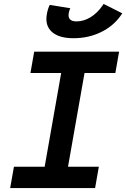

<svg xmlns="http://www.w3.org/2000/svg" viewBox="-20 -956 642 976"><path d="M31.7 0 50.8 -108.4H207L291 -585H134.8L153.8 -693.4H585.4L566.4 -585H409.7L325.7 -108.4H482.4L463.4 0ZM353.5 -761.7Q279.3 -761.7 243.4 -794.2Q207.5 -826.7 218.3 -884.8Q223.1 -912.1 232.9 -931.2L337.4 -914.1Q331.1 -900.9 329.6 -890.1Q321.8 -847.2 369.1 -847.2Q405.3 -847.2 440.2 -868.4Q475.1 -889.6 501.5 -928.2L506.8 -936L601.6 -888.2L595.2 -878.9Q557.1 -823.7 493.4 -792.7Q429.7 -761.7 353.5 -761.7Z"/></svg>

Font: Cascadia Code NF SemiBold
Style: Italic
Weight: 600
Italic angle: -10°
Monospace: yes
Designer: Aaron Bell
Foundry: Saja Typeworks
Version: Version 2404.023; ttfautohint (v1.8.4)